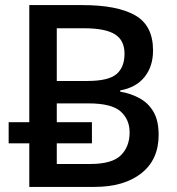

<svg xmlns="http://www.w3.org/2000/svg" viewBox="-20 -734 696 754"><path d="M95 0V-171H14V-254H95V-714H304Q440 -714 510.5 -674Q581 -634 581 -536Q581 -473 547.5 -431.5Q514 -390 452 -379V-374Q494 -367 528.5 -348Q563 -329 583 -294.5Q603 -260 603 -204Q603 -107 535 -53.5Q467 0 351 0ZM322 -416Q406 -416 437.5 -443Q469 -470 469 -523Q469 -576 431 -599.5Q393 -623 310 -623H203V-416ZM334 -90Q420 -90 454.5 -124Q489 -158 489 -214Q489 -265 453.5 -296.5Q418 -328 327 -328H203V-254H341V-171H203V-90Z"/></svg>

Font: Noto Sans Medium
Style: Regular
Weight: 500
Designer: Monotype Design Team
Foundry: Monotype Imaging Inc.
Version: Version 2.007